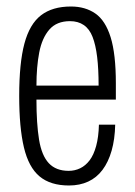

<svg xmlns="http://www.w3.org/2000/svg" viewBox="-20 -558 415 590"><path d="M192 12Q135 12 101.5 -16Q68 -44 53.5 -105Q39 -166 39 -263Q39 -364 55 -424Q71 -484 106 -511Q141 -538 198 -538Q242 -538 273 -516.5Q304 -495 320 -443.5Q336 -392 336 -302V-252H92Q92 -178 100 -129Q108 -80 130 -56.5Q152 -33 191 -33Q210 -33 226.5 -41Q243 -49 255.5 -65.5Q268 -82 275.5 -109.5Q283 -137 284 -175H334Q333 -130 323 -95Q313 -60 295 -36Q277 -12 251 0Q225 12 192 12ZM92 -295H283Q283 -346 278.5 -383Q274 -420 264.5 -444.5Q255 -469 237.5 -481Q220 -493 195 -493Q154 -493 131.5 -467Q109 -441 100.5 -396.5Q92 -352 92 -295Z"/></svg>

Font: Archivo ExtraCondensed ExtraLight
Style: Regular
Weight: 250
Width: 2
Designer: Hector Gatti
Foundry: Omnibus-Type
Version: Version 2.001